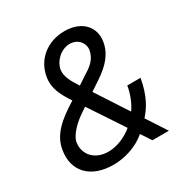

<svg xmlns="http://www.w3.org/2000/svg" viewBox="-171 -871 980 1018"><g transform="rotate(-30 319.5 -362.0)"><path d="M235.8 9.9C302.6 9.9 381 -13.5 436.4 -61.8L477.3 0H578.1L498.9 -121.8C530.9 -156.6 570.7 -214.5 588.1 -318.2H507.1C498.9 -268.5 480.5 -224.4 455.6 -187.9L329.9 -381L389.2 -420.5C455.6 -464.8 501.4 -512.8 512.8 -582.4C527 -663.4 471.6 -734.4 362.2 -734.4C255.7 -734.4 174.7 -667.6 159.1 -569.6C148.8 -505 175.4 -455.3 215.2 -394.9C120.4 -335.9 52.2 -281.2 38.4 -193.2C18.5 -75.3 92.3 9.9 235.8 9.9ZM123.6 -193.2C126.4 -213.1 153.8 -263.5 227.3 -312.5L257.1 -332.4L396.3 -122.5C350.1 -84.9 296.2 -63.9 245.7 -63.9C159.1 -63.9 112.2 -125 123.6 -193.2ZM242.9 -568.2C250.4 -613.6 296.9 -661.9 352.3 -661.9C404.8 -661.9 433.2 -619.3 427.6 -582.4C419 -532.7 387.8 -505.7 342.3 -478.7L289.1 -443.2C260.3 -486.9 236.2 -527.7 242.9 -568.2Z"/></g></svg>

Font: Magic Ui Pro
Style: Italic
Weight: 400
Italic angle: -9.39999°
Designer: Stefan Endress, Andreas Faust
Version: Version 1.000;FEAKit 1.0